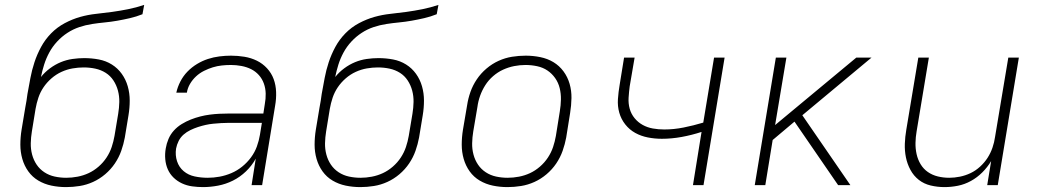

<svg xmlns="http://www.w3.org/2000/svg" viewBox="-20 -755 4240 783"><path d="M250 8Q250 8 250 8Q250 8 250 8H249Q219 8 190 2Q161 -4 136.5 -18.5Q112 -33 95.5 -56Q79 -79 71 -107Q63 -135 63 -165Q63 -195 68 -226L83 -316Q86 -330 88 -344Q90 -358 92 -372Q98 -405 104 -437Q110 -469 120.5 -501Q131 -533 147.5 -563.5Q164 -594 188.5 -619Q213 -644 244 -660.5Q275 -677 307 -686Q339 -695 372 -698.5Q405 -702 437.5 -706.5Q470 -711 502.5 -717.5Q535 -724 568 -735L561 -697Q536 -687 510 -681Q484 -675 458.5 -670.5Q433 -666 407 -663.5Q381 -661 355 -657Q329 -653 303.5 -644.5Q278 -636 255 -621Q232 -606 213 -585.5Q194 -565 181 -541Q168 -517 160 -491.5Q152 -466 147 -441Q163 -461 184 -476.5Q205 -492 228 -501.5Q251 -511 275.5 -514.5Q300 -518 323 -518Q354 -518 383 -512.5Q412 -507 436 -492Q460 -477 476.5 -454Q493 -431 501 -403Q509 -375 509 -345Q509 -315 504 -285L489 -194Q484 -167 474.5 -140Q465 -113 448.5 -88.5Q432 -64 409 -44.5Q386 -25 359.5 -13Q333 -1 305 3.5Q277 8 250 8ZM250 -30Q273 -30 296.5 -34.5Q320 -39 341.5 -49Q363 -59 382 -75.5Q401 -92 414.5 -112.5Q428 -133 435.5 -155.5Q443 -178 447 -201L462 -291Q466 -315 466.5 -339Q467 -363 461 -385.5Q455 -408 442.5 -427Q430 -446 411 -458Q392 -470 369 -475Q346 -480 321 -480Q299 -480 276 -476Q253 -472 231 -462Q209 -452 190 -435.5Q171 -419 157.5 -399Q144 -379 136.5 -356.5Q129 -334 125 -311L110 -219Q106 -195 105.5 -171Q105 -147 111 -124.5Q117 -102 129.5 -83.5Q142 -65 161 -52.5Q180 -40 203 -35Q226 -30 250 -30Z M808 8Q786 8 764 5Q742 2 722.5 -7Q703 -16 688 -30.5Q673 -45 664.5 -64Q656 -83 654 -105.5Q652 -128 656 -150Q659 -169 667 -188Q675 -207 689 -222.5Q703 -238 721 -249Q739 -260 758 -267.5Q777 -275 796.5 -280Q816 -285 835.5 -287.5Q855 -290 874 -291Q893 -292 913 -292H1054L1060 -331Q1064 -352 1063.5 -373.5Q1063 -395 1056 -414.5Q1049 -434 1035.5 -449Q1022 -464 1004 -473Q986 -482 964.5 -486Q943 -490 922 -490Q903 -490 884.5 -488Q866 -486 848 -480.5Q830 -475 812 -466Q794 -457 779.5 -443.5Q765 -430 755 -413Q745 -396 742 -377H699Q704 -400 715.5 -422.5Q727 -445 744.5 -463Q762 -481 783.5 -494Q805 -507 828 -514.5Q851 -522 875 -525Q899 -528 922 -528Q950 -528 977 -523.5Q1004 -519 1027.5 -507.5Q1051 -496 1069 -476.5Q1087 -457 1096 -432.5Q1105 -408 1106 -380Q1107 -352 1102 -324L1049 0H1006L1023 -108Q1007 -79 983 -56Q959 -33 930 -18.5Q901 -4 869.5 2Q838 8 808 8ZM827 -30Q851 -30 875.5 -34.5Q900 -39 923.5 -49Q947 -59 967.5 -75.5Q988 -92 1003.5 -113Q1019 -134 1027.5 -157.5Q1036 -181 1040 -205L1048 -254H913Q897 -254 881.5 -253Q866 -252 850 -250.5Q834 -249 818.5 -245.5Q803 -242 787.5 -237Q772 -232 756.5 -224.5Q741 -217 728.5 -206Q716 -195 708.5 -180Q701 -165 698 -149Q694 -122 702 -97.5Q710 -73 729 -57Q748 -41 774 -35.5Q800 -30 827 -30Z M1450 8Q1450 8 1450 8Q1450 8 1450 8H1449Q1419 8 1390 2Q1361 -4 1336.5 -18.5Q1312 -33 1295.5 -56Q1279 -79 1271 -107Q1263 -135 1263 -165Q1263 -195 1268 -226L1283 -316Q1286 -330 1288 -344Q1290 -358 1292 -372Q1298 -405 1304 -437Q1310 -469 1320.5 -501Q1331 -533 1347.5 -563.5Q1364 -594 1388.5 -619Q1413 -644 1444 -660.5Q1475 -677 1507 -686Q1539 -695 1572 -698.5Q1605 -702 1637.5 -706.5Q1670 -711 1702.5 -717.5Q1735 -724 1768 -735L1761 -697Q1736 -687 1710 -681Q1684 -675 1658.5 -670.5Q1633 -666 1607 -663.5Q1581 -661 1555 -657Q1529 -653 1503.5 -644.5Q1478 -636 1455 -621Q1432 -606 1413 -585.5Q1394 -565 1381 -541Q1368 -517 1360 -491.5Q1352 -466 1347 -441Q1363 -461 1384 -476.5Q1405 -492 1428 -501.5Q1451 -511 1475.5 -514.5Q1500 -518 1523 -518Q1554 -518 1583 -512.5Q1612 -507 1636 -492Q1660 -477 1676.5 -454Q1693 -431 1701 -403Q1709 -375 1709 -345Q1709 -315 1704 -285L1689 -194Q1684 -167 1674.5 -140Q1665 -113 1648.5 -88.5Q1632 -64 1609 -44.5Q1586 -25 1559.5 -13Q1533 -1 1505 3.5Q1477 8 1450 8ZM1450 -30Q1473 -30 1496.5 -34.5Q1520 -39 1541.5 -49Q1563 -59 1582 -75.5Q1601 -92 1614.5 -112.5Q1628 -133 1635.5 -155.5Q1643 -178 1647 -201L1662 -291Q1666 -315 1666.5 -339Q1667 -363 1661 -385.5Q1655 -408 1642.5 -427Q1630 -446 1611 -458Q1592 -470 1569 -475Q1546 -480 1521 -480Q1499 -480 1476 -476Q1453 -472 1431 -462Q1409 -452 1390 -435.5Q1371 -419 1357.5 -399Q1344 -379 1336.5 -356.5Q1329 -334 1325 -311L1310 -219Q1306 -195 1305.5 -171Q1305 -147 1311 -124.5Q1317 -102 1329.5 -83.5Q1342 -65 1361 -52.5Q1380 -40 1403 -35Q1426 -30 1450 -30Z M2050 8Q2050 8 2050 8Q2050 8 2050 8H2049Q2019 8 1990 2Q1961 -4 1936.5 -18.5Q1912 -33 1895.5 -56Q1879 -79 1871 -107Q1863 -135 1863 -165Q1863 -195 1868 -226L1885 -326Q1889 -353 1898.5 -380Q1908 -407 1924.5 -431.5Q1941 -456 1964 -475.5Q1987 -495 2013.5 -507Q2040 -519 2068 -523.5Q2096 -528 2124 -528Q2124 -528 2124 -528Q2124 -528 2124 -528Q2154 -528 2183.5 -522Q2213 -516 2237 -501.5Q2261 -487 2278 -464Q2295 -441 2303 -413Q2311 -385 2310.5 -355Q2310 -325 2305 -294L2289 -194Q2284 -167 2274.5 -140Q2265 -113 2248.5 -88.5Q2232 -64 2209 -44.5Q2186 -25 2159.5 -13Q2133 -1 2105 3.5Q2077 8 2050 8ZM2050 -30Q2073 -30 2096.5 -34.5Q2120 -39 2141.5 -49Q2163 -59 2182 -75.5Q2201 -92 2214.5 -112.5Q2228 -133 2235.5 -155.5Q2243 -178 2247 -201L2263 -301Q2267 -325 2267.5 -349Q2268 -373 2262.5 -395.5Q2257 -418 2244 -436.5Q2231 -455 2212.5 -467.5Q2194 -480 2170.5 -485Q2147 -490 2123 -490Q2100 -490 2077 -485.5Q2054 -481 2032 -471Q2010 -461 1991 -444.5Q1972 -428 1959 -407.5Q1946 -387 1938 -364.5Q1930 -342 1927 -319L1910 -219Q1906 -195 1905.5 -171Q1905 -147 1911 -124.5Q1917 -102 1929.5 -83.5Q1942 -65 1961 -52.5Q1980 -40 2003 -35Q2026 -30 2050 -30Z M2806 0 2841 -217Q2801 -204 2760 -196.5Q2719 -189 2679 -189Q2650 -189 2622 -194.5Q2594 -200 2570.5 -213Q2547 -226 2530 -247.5Q2513 -269 2505.5 -295.5Q2498 -322 2500 -351Q2502 -380 2507 -409L2525 -520H2568L2548 -403Q2545 -380 2543.5 -356.5Q2542 -333 2548 -311.5Q2554 -290 2568 -273Q2582 -256 2601 -245.5Q2620 -235 2642.5 -231Q2665 -227 2689 -227Q2728 -227 2768 -235Q2808 -243 2848 -255L2892 -520H2935L2849 0Z M3058 0 3144 -520H3187L3141 -245L3472 -520H3534L3252 -285L3448 0H3398L3220 -259L3131 -184L3101 0Z M3832 8Q3803 8 3775.5 1.5Q3748 -5 3727 -21.5Q3706 -38 3693 -62Q3680 -86 3674.5 -113Q3669 -140 3670 -168.5Q3671 -197 3676 -226L3725 -520H3768L3718 -219Q3714 -196 3713.5 -172.5Q3713 -149 3718 -126.5Q3723 -104 3734.5 -85Q3746 -66 3764 -53.5Q3782 -41 3804.5 -35.5Q3827 -30 3851 -30Q3872 -30 3894.5 -34.5Q3917 -39 3938 -49Q3959 -59 3977 -75.5Q3995 -92 4007.5 -111.5Q4020 -131 4027.5 -153Q4035 -175 4038 -197L4092 -520H4135L4049 0H4006L4022 -98Q4007 -73 3986 -52Q3965 -31 3939.5 -17Q3914 -3 3886.5 2.5Q3859 8 3832 8Z"/></svg>

Font: Iosevka SS04 XLt Ex
Style: Italic
Weight: 200
Width: 7
Italic angle: -9°
Monospace: yes
Designer: Belleve Invis
Foundry: Belleve Invis
Version: Version 19.0.0; ttfautohint (v1.8.4)